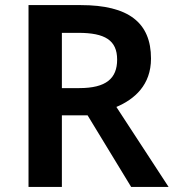

<svg xmlns="http://www.w3.org/2000/svg" viewBox="-20 -734 687 754"><path d="M297 -714H92V0H223V-281H324L495 0H642L437 -314C508 -344 573 -400 573 -504C573 -645 485 -714 297 -714ZM288 -605C392 -605 440 -576 440 -500C440 -426 397 -388 291 -388H223V-605Z"/></svg>

Font: Noto Sans Thaana SemiBold
Style: Regular
Weight: 600
Designer: David Williams
Foundry: Google Inc.
Version: Version 3.001